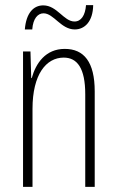

<svg xmlns="http://www.w3.org/2000/svg" viewBox="-20 -730 458 750"><path d="M77 -615H106C109 -658 128 -678 150 -678C190 -678 218 -615 272 -615C311 -615 343 -646 344 -710H316C313 -670 297 -646 271 -646C229 -646 203 -709 149 -709C110 -709 82 -678 77 -615ZM233 -539C158 -539 120 -483 104 -425H102L99 -529H70V0H107V-305C107 -439 160 -505 229 -505C282 -505 313 -463 313 -362V0H350V-373C350 -488 308 -539 233 -539Z"/></svg>

Font: Noto Sans Georgian ExtraCondensed ExtraLight
Style: Regular
Weight: 200
Width: 2
Designer: Monotype Design Team, Akaki Razmadze
Foundry: Google LLC
Version: Version 2.005